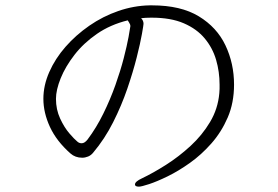

<svg xmlns="http://www.w3.org/2000/svg" viewBox="-20 -692 1040 717"><path d="M543 -626Q533 -626 524 -625.5Q515 -625 507 -624Q516 -615 516 -603Q516 -599 510 -565Q504 -531 490.5 -477.5Q477 -424 455.5 -361Q434 -298 402.5 -235.5Q371 -173 328 -122Q320 -112 309 -107.5Q298 -103 287 -103Q261 -103 243 -119Q191 -165 166.5 -218Q142 -271 142 -323Q142 -373 164 -423Q186 -473 224.5 -517Q263 -561 313.5 -596Q364 -631 422 -651Q480 -671 539 -672H548Q655 -672 722.5 -631Q790 -590 822 -522.5Q854 -455 854 -376Q854 -308 830.5 -253.5Q807 -199 769.5 -156.5Q732 -114 689 -83.5Q646 -53 606 -33.5Q566 -14 537 -4.5Q508 5 499 5Q484 5 484 -3Q484 -14 510 -26Q552 -46 600 -76.5Q648 -107 691.5 -147Q735 -187 764.5 -236.5Q794 -286 799 -344Q800 -352 800 -360Q800 -368 800 -376Q800 -424 787 -468.5Q774 -513 744.5 -548.5Q715 -584 666.5 -605Q618 -626 547 -626ZM457 -616Q392 -600 342 -565.5Q292 -531 258 -487Q224 -443 206.5 -399.5Q189 -356 189 -323Q189 -283 204.5 -249.5Q220 -216 239 -194Q258 -172 268 -164Q275 -157 285 -157Q296 -157 307 -171Q340 -215 366 -268Q392 -321 411 -374.5Q430 -428 442 -474.5Q454 -521 460 -553.5Q466 -586 467 -595Q467 -600 462 -608Q457 -616 457 -616Z"/></svg>

Font: Moon Stars Kai T HW Light
Style: Regular
Weight: 300
Designer: GuiWonder
Version: Version 1.101